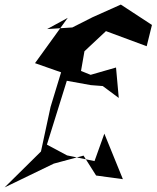

<svg xmlns="http://www.w3.org/2000/svg" viewBox="-44 -726 684 839"><path d="M475 -298 463 -431 352 -399 310 -416 325 -502 419 -590 597 -524 620 -617 484 -706 361 -651 272 -606 162 -599 252 -648 109 -450 223 -410 177 -259 135 -64 -24 93 191 -11 321 -46 376 41 493 57 412 -142 369 -22 249 -47 161 -94 248 -373 353 -354 405 -350Z"/></svg>

Font: Asimov Silicon
Style: Regular
Weight: 400
Designer: Google
Version: Version 2.000980; 2014